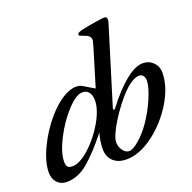

<svg xmlns="http://www.w3.org/2000/svg" viewBox="-127 -833 976 975"><g transform="rotate(-20 361.0 -346.0)"><path d="M2 -62Q2 -117 36.5 -190.5Q71 -264 125 -327Q166 -374 206.5 -399.5Q247 -425 281 -425Q297 -425 308 -419.5Q319 -414 348 -396Q362 -387 372 -382L435 -590Q442 -615 442 -618Q442 -630 435 -638.5Q428 -647 410 -653Q391 -660 387 -662Q383 -664 383 -668Q383 -675 390.5 -679Q398 -683 416 -687Q449 -694 487 -700Q525 -706 534 -706Q550 -706 550 -692Q550 -679 544 -663L420 -260Q419 -258 419 -254Q419 -249 423 -249Q427 -249 431 -255Q491 -334 545 -377.5Q599 -421 639 -421Q673 -421 695.5 -398.5Q718 -376 718 -343Q718 -267 667.5 -184Q617 -101 542 -45.5Q467 10 397 10Q352 10 326 -14.5Q300 -39 300 -81Q300 -121 313 -166Q246 -81 190 -33.5Q134 14 73 14Q41 14 21.5 -7Q2 -28 2 -62ZM348 -327Q348 -356 335.5 -371.5Q323 -387 301 -387Q267 -387 217.5 -333.5Q168 -280 131 -208Q94 -136 94 -87Q94 -67 101.5 -59Q109 -51 127 -51Q166 -51 219 -98.5Q272 -146 310 -212Q348 -278 348 -327ZM543 -127Q578 -177 604 -237.5Q630 -298 630 -332Q630 -348 622 -358Q614 -368 602 -368Q543 -368 450 -238Q416 -190 396 -150Q376 -110 376 -90Q376 -65 390.5 -45Q405 -25 425 -25Q444 -25 478.5 -54.5Q513 -84 543 -127Z"/></g></svg>

Font: EB Garamond Medium
Style: Italic
Weight: 500
Italic angle: -17.2°
Designer: Georg Duffner and Octavio Pardo
Foundry: Georg Duffner
Version: Version 1.000